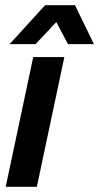

<svg xmlns="http://www.w3.org/2000/svg" viewBox="-20 -720 382 740"><path d="M2 0 108 -500H228L122 0ZM17 -550 154 -700H269L342 -550H242L197 -635L117 -550Z"/></svg>

Font: Epunda Sans SemiBold
Style: Italic
Weight: 600
Italic angle: -12.0243°
Designer: Simon Atzbach
Foundry: typofactur
Version: Version 2.204; ttfautohint (v1.8.4.7-5d5b)